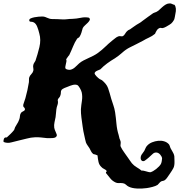

<svg xmlns="http://www.w3.org/2000/svg" viewBox="-100 -814 1044 1118"><path d="M724.6 179.7Q730.5 178.7 736.8 180.2Q743.2 181.6 750 183.6Q756.8 185.5 764.2 187.5Q771.5 189.5 778.3 188.5Q782.2 187.5 791 182.6Q799.8 177.7 809.1 170.4Q818.4 163.1 826.2 154.8Q834 146.5 836.9 140.6Q839.8 135.7 841.8 124.5Q843.8 113.3 843.8 108.4Q842.8 97.7 833 86.4Q823.2 75.2 811.5 74.2Q798.8 73.2 790 81.5Q781.2 89.8 773.4 96.7Q771.5 98.6 766.6 103Q761.7 107.4 755.9 111.8Q750 116.2 745.1 120.1Q740.2 124 737.3 124Q727.5 126 722.2 117.7Q716.8 109.4 720.7 94.7Q722.7 87.9 729.5 79.6Q736.3 71.3 740.2 64.5Q745.1 54.7 748 47.4Q751 40 757.8 33.2Q768.6 21.5 785.6 14.6Q802.7 7.8 820.8 5.9Q838.9 3.9 855.5 8.8Q872.1 13.7 882.8 25.4Q885.7 28.3 888.2 35.2Q890.6 42 892.6 47.9Q898.4 59.6 905.8 71.3Q913.1 83 915 94.7Q916 99.6 915.5 107.9Q915 116.2 916 124Q917 150.4 909.7 164.6Q902.3 178.7 888.7 198.2Q881.8 208 874.5 218.8Q867.2 229.5 860.4 234.4Q855.5 238.3 848.6 239.3Q841.8 240.2 836.9 243.2Q831.1 247.1 826.7 252.9Q822.3 258.8 817.4 262.7Q806.6 269.5 787.6 274.4Q768.6 279.3 754.9 281.2Q726.6 285.2 697.8 283.7Q668.9 282.2 650.4 273.4Q640.6 268.6 633.8 261.7Q627 254.9 616.2 252.9Q602.5 251 592.8 252Q583 252.9 574.2 249Q554.7 240.2 543 225.6Q531.2 210.9 517.6 194.3Q515.6 191.4 517.6 188Q519.5 184.6 522.5 182.6Q515.6 173.8 506.3 169.9Q497.1 166 490.2 158.2Q477.5 146.5 473.6 128.9Q469.7 111.3 467.8 90.8Q455.1 85 443.4 83Q434.6 76.2 430.2 66.9Q425.8 57.6 420.9 48.8Q416 41 410.2 33.2Q404.3 25.4 400.4 15.6Q397.5 6.8 395.5 -3.9Q393.6 -14.6 390.6 -26.4Q384.8 -49.8 381.3 -76.7Q377.9 -103.5 374 -129.9Q372.1 -142.6 371.6 -154.8Q371.1 -167 371.1 -177.7Q373 -202.1 377 -227.1Q380.9 -252 376 -275.4Q375 -280.3 372.1 -287.1Q369.1 -293.9 365.2 -300.8Q361.3 -307.6 356.9 -313Q352.5 -318.4 348.6 -319.3Q336.9 -323.2 321.8 -318.8Q306.6 -314.5 295.9 -309.6Q289.1 -307.6 275.9 -301.8Q262.7 -295.9 258.8 -291Q253.9 -284.2 254.4 -275.4Q254.9 -266.6 251 -256.8Q249 -250 244.1 -245.1Q239.3 -240.2 237.3 -235.4Q235.4 -230.5 236.8 -225.6Q238.3 -220.7 237.3 -215.8Q237.3 -210 234.9 -203.6Q232.4 -197.3 230.5 -189.5Q227.5 -175.8 226.6 -160.6Q225.6 -145.5 223.6 -131.8Q220.7 -116.2 217.3 -101.6Q213.9 -86.9 215.8 -70.3Q217.8 -58.6 225.1 -43.9Q232.4 -29.3 230.5 -23.4Q226.6 -11.7 208 -10.3Q189.5 -8.8 172.9 -9.8Q155.3 -11.7 137.2 -13.7Q119.1 -15.6 103.5 -14.6Q80.1 -13.7 56.6 -7.3Q33.2 -1 10.7 3.9Q-10.7 8.8 -34.2 15.1Q-57.6 21.5 -79.1 12.7Q-81.1 3.9 -77.1 -5.9Q-73.2 -15.6 -60.5 -13.7Q-48.8 -24.4 -38.1 -34.7Q-27.3 -44.9 -17.6 -57.6Q-13.7 -73.2 -3.4 -87.9Q6.8 -102.5 12.7 -120.1Q15.6 -128.9 16.1 -138.2Q16.6 -147.5 21.5 -155.3Q25.4 -162.1 33.2 -165Q41 -168 44.9 -173.8Q45.9 -184.6 40.5 -188Q35.2 -191.4 35.2 -198.2Q34.2 -203.1 39.1 -215.8Q43.9 -228.5 47.9 -242.2Q54.7 -267.6 59.6 -289.1Q64.5 -310.5 68.4 -335.9Q69.3 -342.8 68.8 -350.6Q68.4 -358.4 70.3 -363.3Q73.2 -373 82 -381.8Q90.8 -390.6 93.8 -401.4Q95.7 -409.2 93.8 -418Q91.8 -426.8 93.8 -435.5Q95.7 -443.4 99.1 -448.2Q102.5 -453.1 106.4 -460Q119.1 -497.1 129.4 -539.6Q139.6 -582 128.9 -619.1Q124 -639.6 116.7 -658.2Q109.4 -676.8 96.7 -683.6Q88.9 -687.5 79.6 -687.5Q70.3 -687.5 70.3 -696.3Q70.3 -703.1 79.1 -707Q87.9 -710.9 100.1 -713.4Q112.3 -715.8 124.5 -716.8Q136.7 -717.8 143.6 -717.8Q157.2 -718.8 173.3 -710.9Q189.5 -703.1 204.1 -703.1Q217.8 -703.1 232.4 -702.6Q247.1 -702.1 260.7 -701.2Q276.4 -700.2 290.5 -702.1Q304.7 -704.1 320.3 -704.1Q345.7 -705.1 370.6 -710.4Q395.5 -715.8 418 -710.9Q425.8 -704.1 422.4 -696.8Q418.9 -689.5 411.1 -681.6Q403.3 -673.8 394.5 -666Q385.7 -658.2 381.8 -650.4Q377.9 -636.7 374 -623.5Q370.1 -610.4 362.3 -598.6Q360.4 -595.7 356 -593.8Q351.6 -591.8 348.6 -587.9Q335 -567.4 325.2 -543Q315.4 -518.6 302.7 -492.2Q298.8 -489.3 293.9 -481.4Q289.1 -473.6 285.2 -468.8Q288.1 -462.9 286.6 -455.1Q285.2 -447.3 283.2 -439.5Q281.2 -431.6 280.3 -424.8Q279.3 -418 282.2 -414.1Q284.2 -411.1 293.9 -408.7Q303.7 -406.2 311.5 -408.2Q326.2 -412.1 337.9 -423.3Q349.6 -434.6 361.3 -445.3Q373 -455.1 386.2 -461.9Q399.4 -468.8 413.6 -475.1Q427.7 -481.4 442.4 -488.8Q457 -496.1 471.7 -506.8Q494.1 -523.4 512.7 -541.5Q531.2 -559.6 552.7 -577.1Q563.5 -585 571.3 -591.8Q579.1 -598.6 589.8 -602.5Q596.7 -604.5 603.5 -603Q610.4 -601.6 615.2 -603.5Q623 -607.4 628.9 -618.2Q634.8 -628.9 643.6 -635.7Q648.4 -639.6 652.8 -641.1Q657.2 -642.6 663.1 -647.5Q670.9 -652.3 678.2 -658.2Q685.5 -664.1 695.3 -669.9Q703.1 -674.8 711.9 -679.7Q720.7 -684.6 728.5 -691.4Q745.1 -703.1 761.7 -715.8Q778.3 -728.5 792 -737.3Q796.9 -740.2 801.3 -741.2Q805.7 -742.2 809.6 -744.1Q819.3 -749 827.6 -756.8Q835.9 -764.6 844.7 -772.5Q853.5 -780.3 863.3 -786.6Q873 -793 884.8 -793.9Q895.5 -794.9 901.9 -791Q908.2 -787.1 916 -786.1Q929.7 -768.6 920.9 -731.4Q918.9 -723.6 918 -715.3Q917 -707 915 -702.1Q912.1 -695.3 904.8 -685.5Q897.5 -675.8 886.7 -669.9Q878.9 -665 868.7 -659.2Q858.4 -653.3 850.6 -651.4Q844.7 -649.4 840.3 -650.9Q835.9 -652.3 831.1 -651.4Q819.3 -647.5 813 -637.2Q806.6 -627 802.7 -617.2Q786.1 -603.5 767.6 -595.2Q749 -586.9 731.4 -576.2Q711.9 -565.4 693.4 -556.6Q674.8 -547.9 656.2 -538.1Q632.8 -526.4 612.3 -507.8Q591.8 -489.3 569.3 -474.6Q545.9 -460.9 523.9 -444.8Q502 -428.7 484.4 -410.2Q478.5 -408.2 465.8 -402.3Q453.1 -396.5 451.2 -388.7Q450.2 -384.8 453.6 -379.9Q457 -375 461.9 -369.6Q466.8 -364.3 471.2 -360.8Q475.6 -357.4 476.6 -356.4Q481.4 -352.5 485.8 -351.1Q490.2 -349.6 494.1 -346.7Q505.9 -336.9 515.1 -325.7Q524.4 -314.5 529.3 -300.8Q534.2 -288.1 538.6 -271.5Q543 -254.9 547.9 -238.3Q553.7 -218.8 560.1 -201.2Q566.4 -183.6 570.3 -160.2Q575.2 -127 578.1 -92.8Q581.1 -58.6 590.8 -28.3Q592.8 -23.4 593.3 -18.1Q593.8 -12.7 595.7 -7.8Q597.7 -2.9 599.6 1.5Q601.6 5.9 602.5 10.7Q603.5 17.6 602.1 25.9Q600.6 34.2 602.5 39.1Q604.5 43.9 610.8 54.7Q617.2 65.4 621.1 70.3Q626 78.1 632.3 86.4Q638.7 94.7 644.5 103.5Q651.4 112.3 656.7 121.1Q662.1 129.9 668 136.7Q679.7 150.4 696.3 160.2Q712.9 169.9 724.6 179.7Z"/></svg>

Font: Trade Winds
Style: Regular
Weight: 400
Designer: Squid
Foundry: Font Diner, Inc DBA Sideshow
Version: Version 1.000